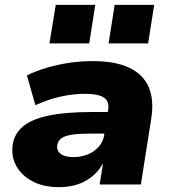

<svg xmlns="http://www.w3.org/2000/svg" viewBox="-20 -761 705 792"><path d="M224 11Q160 11 115 -12.5Q70 -36 48 -75Q26 -114 32 -162Q38 -207 72.5 -237.5Q107 -268 177.5 -283.5Q248 -299 362 -299H445L431 -210H356Q307 -210 277 -205.5Q247 -201 233 -190.5Q219 -180 216 -161Q213 -140 230 -126.5Q247 -113 283 -113Q315 -113 342 -124Q369 -135 387.5 -156Q406 -177 410 -205L426 -307Q432 -343 408.5 -358.5Q385 -374 331 -374Q282 -374 230 -362.5Q178 -351 126 -327L91 -450Q128 -468 173 -481.5Q218 -495 266.5 -502Q315 -509 361 -509Q456 -509 513.5 -481.5Q571 -454 593.5 -401.5Q616 -349 604 -272L561 0H391L407 -99H411Q394 -63 366.5 -38.5Q339 -14 303.5 -1.5Q268 11 224 11ZM428 -582 453 -741H616L591 -582ZM184 -582 210 -741H373L348 -582Z"/></svg>

Font: Nunito Sans 10pt SemiExpanded Black
Style: Italic
Weight: 900
Width: 6
Italic angle: -9°
Designer: Vernon Adams
Foundry: Vernon Adams
Version: Version 3.101;gftools[0.9.27]